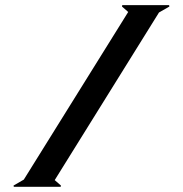

<svg xmlns="http://www.w3.org/2000/svg" viewBox="-20 -720 705 740"><path d="M450.2 -694.8 451.2 -700.2H631.8L632.8 -694.8L592.8 -671.9L190.9 -25.9L214.8 -4.9L213.9 0H33.2L32.2 -4.9L71.8 -27.8L474.1 -673.8Z"/></svg>

Font: Tiffany Gothic CC
Style: Regular
Weight: 400
Designer: indestructible type*
Foundry: Cowboy Collective
Version: Version 1.000